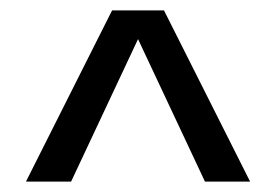

<svg xmlns="http://www.w3.org/2000/svg" viewBox="-20 -770 532 370"><path d="M272 -750 117 -420H30L196 -750ZM462 -420H375L220 -750H296Z"/></svg>

Font: TASA Explorer VF
Style: Regular
Weight: 400
Designer: Weizhong Zhang
Foundry: Local Remote
Version: Version 1.000;Glyphs 3.2 (3192)